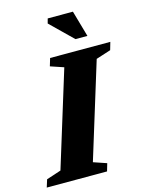

<svg xmlns="http://www.w3.org/2000/svg" viewBox="-162 -997 823 1078"><g transform="rotate(-15 250.0 -458.0)"><path d="M242.5 -627 165.5 -653 179 -698H529L516 -653L430.5 -625.5L259.5 -70.5L336 -44.5L323 0H-27.5L-13.5 -44.5L71.5 -72.5ZM413.5 -763.5H344L216 -888.5L223.5 -916H370Z"/></g></svg>

Font: Newsreader 9pt
Style: Bold Italic
Weight: 700
Italic angle: -17°
Designer: Hugues Gentile
Foundry: Production Type
Version: Version 1.003